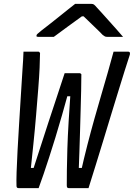

<svg xmlns="http://www.w3.org/2000/svg" viewBox="-20 -966 690 989"><path d="M101 -700Q114 -700 126 -700Q138 -700 150 -700Q162 -700 176 -700Q180 -700 182 -698.5Q184 -697 185.5 -694Q187 -691 186 -686Q186 -663 184 -617Q182 -571 177 -508.5Q172 -446 166 -373.5Q160 -301 152 -224Q144 -147 136 -72L121 -101H173L144 -72Q166 -140 187.5 -206.5Q209 -273 230 -337.5Q251 -402 272 -464.5Q293 -527 313 -589H390Q393 -589 395 -587.5Q397 -586 398.5 -584Q400 -582 399 -578Q399 -544 398 -499.5Q397 -455 395.5 -403.5Q394 -352 392.5 -296.5Q391 -241 389 -184.5Q387 -128 385 -74L367 -101H420L395 -73Q412 -149 430 -219Q448 -289 466 -353Q484 -417 501.5 -476.5Q519 -536 535 -592Q551 -648 565 -700Q579 -700 591 -700Q603 -700 614.5 -700Q626 -700 639 -700Q644 -700 646.5 -698Q649 -696 649.5 -693Q650 -690 649 -685Q637 -650 622 -601Q607 -552 589 -494.5Q571 -437 552 -374Q533 -311 513 -245.5Q493 -180 473.5 -117Q454 -54 436 3Q424 3 410.5 3Q397 3 384.5 3Q372 3 359.5 3Q347 3 334 3Q329 3 326.5 0Q324 -3 324 -11Q324 -42 324.5 -89.5Q325 -137 327 -200.5Q329 -264 333.5 -339.5Q338 -415 344 -501L365 -470H308L335 -500Q317 -434 299.5 -373Q282 -312 265.5 -258Q249 -204 233.5 -156.5Q218 -109 204.5 -69Q191 -29 179 3Q161 3 144 3Q127 3 110 3Q93 3 76 3Q70 3 67.5 0Q65 -3 65 -9Q64 -32 65.5 -80Q67 -128 70.5 -192.5Q74 -257 78.5 -329.5Q83 -402 87.5 -474.5Q92 -547 96 -610Q98 -632 99 -655.5Q100 -679 101 -700ZM367 -946Q377 -946 393 -946Q409 -946 425 -946Q441 -946 451 -946Q459 -946 464 -942.5Q469 -939 481 -925Q489 -917 504 -900Q519 -883 538 -862Q557 -841 577 -818.5Q597 -796 614 -776Q597 -776 575.5 -776Q554 -776 537 -776Q525 -776 521 -778Q517 -780 509 -786Q495 -801 464.5 -830Q434 -859 390 -902L440 -882Q424 -882 407.5 -882Q391 -882 375 -882L431 -903Q373 -861 331 -830.5Q289 -800 257 -776H178Q173 -776 170.5 -777Q168 -778 168 -779.5Q168 -781 168 -783Q168 -787 173 -791.5Q178 -796 195 -810Q210 -822 233 -839.5Q256 -857 281 -877.5Q306 -898 329 -916Q352 -934 367 -946Z"/></svg>

Font: Rec Mono Linear
Style: Italic
Weight: 400
Italic angle: -10°
Monospace: yes
Version: Version 1.085; ttfautohint (v1.8.4.7-5d5b)